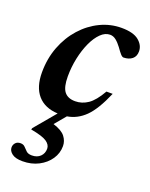

<svg xmlns="http://www.w3.org/2000/svg" viewBox="-135 -514 667 853"><g transform="rotate(20 199.0 -88.0)"><path d="M77.5 265Q44.5 265 28 252.5Q11.5 240 11.5 223.5Q11.5 211 19.8 201.8Q28 192.5 43.5 192.5Q57 192.5 64.8 201Q72.5 209.5 81.5 218Q90.5 226.5 108 226.5Q133 226.5 147.8 212Q162.5 197.5 162.5 175.5Q162.5 156.5 142.5 142.8Q122.5 129 66.5 119L69 111.5L152.5 12Q90.5 9 57.5 -29Q24.5 -67 24.5 -136Q24.5 -201.5 46 -257.5Q67.5 -313.5 104.8 -355Q142 -396.5 189.8 -419.5Q237.5 -442.5 290 -442.5Q346 -442.5 372 -421Q398 -399.5 398 -370.5Q398 -347 382.8 -334.5Q367.5 -322 342.5 -321.5Q336 -321.5 327.8 -330.8Q319.5 -340 307 -358Q294 -375.5 280.8 -386Q267.5 -396.5 252.5 -396.5Q229 -396.5 208.5 -376.2Q188 -356 172.2 -321.8Q156.5 -287.5 147.5 -245Q138.5 -202.5 138.5 -158.5Q138.5 -108 155 -86.8Q171.5 -65.5 206.5 -65.5Q238.5 -65.5 266.5 -84.5Q294.5 -103.5 323 -153.5H352.5Q317 -70.5 280 -34Q243 2.5 195.5 10L151.5 62.5Q193 75.5 208.8 96Q224.5 116.5 224.5 140.5Q224.5 174 205.5 202.2Q186.5 230.5 153.2 247.8Q120 265 77.5 265Z"/></g></svg>

Font: Newsreader 16pt SemiBold
Style: Italic
Weight: 600
Italic angle: -17°
Designer: Hugues Gentile
Foundry: Production Type
Version: Version 1.003; ttfautohint (v1.8.3)